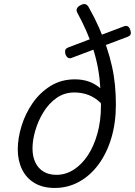

<svg xmlns="http://www.w3.org/2000/svg" viewBox="-20 -912 668 951"><path d="M251 19Q192 19 151 -5.5Q110 -30 89 -73.5Q68 -117 68 -172Q68 -227 86.5 -287.5Q105 -348 141 -400.5Q177 -453 230 -486Q283 -519 351 -519Q389 -519 420 -508Q451 -497 477 -475Q474 -526 465.5 -573Q457 -620 442.5 -666Q428 -712 408 -757.5Q388 -803 362 -851Q357 -862 361.5 -871Q366 -880 380 -887Q407 -901 420 -875Q449 -824 470.5 -775Q492 -726 508 -678.5Q524 -631 534.5 -584Q545 -537 549.5 -490Q554 -443 554 -394Q554 -304 531.5 -228.5Q509 -153 468 -97.5Q427 -42 371.5 -11.5Q316 19 251 19ZM259 -46Q305 -46 345 -71.5Q385 -97 415 -142.5Q445 -188 462.5 -250.5Q480 -313 480 -388Q480 -392 480 -395.5Q480 -399 479 -402Q451 -429 418.5 -441.5Q386 -454 348 -454Q299 -454 260.5 -427Q222 -400 195.5 -357Q169 -314 155 -266Q141 -218 141 -177Q141 -136 155.5 -106.5Q170 -77 196.5 -61.5Q223 -46 259 -46ZM334 -625Q325 -621 316 -626.5Q307 -632 303 -648Q301 -660 304.5 -666.5Q308 -673 318 -677L595 -782Q618 -790 626 -761Q630 -748 626.5 -741Q623 -734 613 -730Z"/></svg>

Font: Playwrite DK Loopet Light
Style: Regular
Weight: 300
Version: Version 1.003